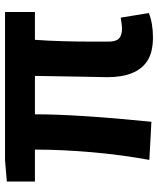

<svg xmlns="http://www.w3.org/2000/svg" viewBox="46 -646 614 745"><g transform="rotate(-90 352.5 -273.0)"><path d="M489 -8Q426 -49 426 -164Q426 -184 428 -264Q431 -426 431 -444H282Q282 -280 253 8L105 0Q125 -109 135 -224.5Q145 -340 145 -444H21V-553L104 -560H679V-444H571Q564 -348 564 -219V-158Q564 -129 576.5 -117.5Q589 -106 615 -106Q625 -106 657 -111L675 -2Q635 14 580 14Q523 14 489 -8Z"/></g></svg>

Font: Merged Yaku Han JP
Style: Bold
Weight: 700
Designer: Ryoko NISHIZUKA 西塚涼子 (kana, bopomofo & ideographs); Paul D. Hunt (Latin, Greek & Cyrillic); Sandoll Communications 산돌커뮤니
Foundry: Adobe
Version: Version 2.004